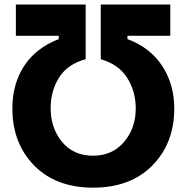

<svg xmlns="http://www.w3.org/2000/svg" viewBox="-20 -820 831 857"><path d="M35.2 -335.9Q35.2 -445.3 87.9 -525.9Q140.6 -606.4 242.2 -645.5V-660.2H50.8V-799.8H362.3V-555.7Q282.2 -534.2 244.1 -474.6Q206.1 -415 206.1 -335.9Q206.1 -249 256.8 -187Q307.6 -125 395.5 -125Q481.4 -125 533.7 -186.5Q585.9 -248 585.9 -335.9Q585.9 -411.1 548.3 -471.7Q510.7 -532.2 429.7 -555.7V-799.8H740.2V-660.2H548.8V-645.5Q649.4 -608.4 703.6 -526.4Q757.8 -444.3 757.8 -335.9Q757.8 -180.7 660.2 -81.5Q562.5 17.6 395.5 17.6Q229.5 17.6 132.3 -81.5Q35.2 -180.7 35.2 -335.9Z"/></svg>

Font: Gothic A1 Black
Style: Regular
Weight: 900
Version: Version 2.50